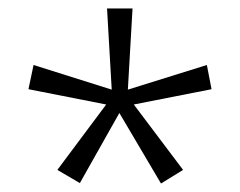

<svg xmlns="http://www.w3.org/2000/svg" viewBox="-20 -819 566 452"><path d="M292 -799 281 -608 467 -666 478 -609 295 -573 411 -419 359 -387 261 -553 168 -388 115 -419 230 -573 47 -609 59 -666 243 -608 232 -799Z"/></svg>

Font: Noto Sans Sinhala SemiCondensed Light
Style: Regular
Weight: 300
Width: 4
Designer: Jelle Bosma - Monotype Design Team
Foundry: Monotype Imaging Inc.
Version: Version 2.006; ttfautohint (v1.8.4.7-5d5b)